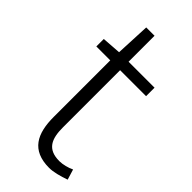

<svg xmlns="http://www.w3.org/2000/svg" viewBox="-224 -737 800 800"><g transform="rotate(45 176.0 -337.0)"><path d="M250 13C274 13 308 4 339 -7L325 -53C307 -44 280 -37 260 -37C189 -37 171 -80 171 -147V-484H324V-534H171V-687H122L115 -534L31 -528V-484H113V-151C113 -53 145 13 250 13Z"/></g></svg>

Font: Noto Sans KR Light
Style: Regular
Weight: 300
Designer: Ryoko NISHIZUKA 西塚涼子 (kana, bopomofo & ideographs); Paul D. Hunt (Latin, Greek & Cyrillic); Sandoll Communications 산돌커뮤니
Foundry: Adobe
Version: Version 2.004;hotconv 1.0.118;makeotfexe 2.5.65603